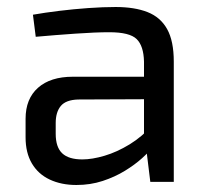

<svg xmlns="http://www.w3.org/2000/svg" viewBox="-20 -519 592 548"><path d="M310 -499Q364 -499 401 -484.5Q438 -470 457 -436Q476 -402 476 -343V0H409L396 -106L391 -117V-343Q390 -388 370 -407.5Q350 -427 292 -427Q253 -427 195.5 -423Q138 -419 82 -414L74 -477Q108 -483 149 -488Q190 -493 232 -496Q274 -499 310 -499ZM436 -300 435 -236 203 -235Q168 -234 153.5 -216.5Q139 -199 139 -168V-137Q139 -99 157.5 -81.5Q176 -64 215 -64Q243 -64 278.5 -74.5Q314 -85 350 -107Q386 -129 416 -163V-100Q406 -86 385.5 -67.5Q365 -49 336.5 -31.5Q308 -14 273 -2.5Q238 9 198 9Q155 9 122 -6.5Q89 -22 71 -52.5Q53 -83 53 -127V-180Q53 -237 88.5 -268.5Q124 -300 188 -300Z"/></svg>

Font: Exo 2
Style: Regular
Weight: 400
Designer: Natanael Gama
Foundry: Natanael Gama
Version: Version 2.010